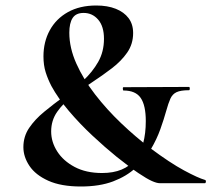

<svg xmlns="http://www.w3.org/2000/svg" viewBox="-20 -666 769 698"><path d="M65 -131Q65 -170 86 -201Q107 -232 140.5 -259.5Q174 -287 211.5 -314.5Q249 -342 282.5 -373Q316 -404 337 -441Q358 -478 358 -525Q358 -570 337 -594.5Q316 -619 284 -619Q256 -619 244 -600.5Q232 -582 232 -547Q232 -492 257.5 -435Q283 -378 325.5 -323Q368 -268 420.5 -218Q473 -168 527 -127Q598 -74 649 -46.5Q700 -19 725 -12Q729 -11 728.5 -5.5Q728 0 725 0Q694 0 650.5 0Q607 0 561 0Q550 0 532 -8Q514 -16 483.5 -36.5Q453 -57 404 -96Q362 -130 316 -173Q270 -216 230.5 -262.5Q191 -309 167 -353Q154 -378 146 -403.5Q138 -429 138 -461Q138 -514 161 -556Q184 -598 227 -622Q270 -646 330 -646Q371 -646 401 -634Q431 -622 447.5 -600Q464 -578 464 -546Q464 -506 442.5 -475Q421 -444 387 -418Q353 -392 315 -367Q277 -342 243 -316Q209 -290 187.5 -259Q166 -228 166 -188Q166 -150 188 -115.5Q210 -81 251.5 -59Q293 -37 351 -37Q392 -37 422 -49.5Q452 -62 471.5 -86Q491 -110 500.5 -145.5Q510 -181 510 -226Q510 -283 491.5 -310Q473 -337 429 -337Q427 -337 426.5 -343Q426 -349 429 -349L667 -350Q670 -350 670 -344Q670 -338 667 -338Q637 -338 622 -331Q607 -324 599.5 -307.5Q592 -291 584 -262Q576 -233 563 -196.5Q550 -160 528.5 -123.5Q507 -87 473.5 -56Q440 -25 391 -6.5Q342 12 274 12Q202 12 155.5 -9Q109 -30 87 -63Q65 -96 65 -131Z"/></svg>

Font: Cormorant
Style: Bold
Weight: 700
Designer: Christian Thalmann (Catharsis Fonts)
Foundry: Catharsis Fonts
Version: Version 4.000